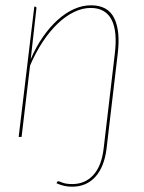

<svg xmlns="http://www.w3.org/2000/svg" viewBox="-20 -517 544 725"><path d="M382.5 43Q374 113 340.2 150.5Q306.5 188 252 188Q236 188 222 184.8Q208 181.5 193.5 175L195 171.5Q196 168.5 197.8 168Q199.5 167.5 200.5 167.5Q203.5 167.5 216.5 172.8Q229.5 178 253 178Q301 178 332.2 144.2Q363.5 110.5 371.5 43L376.5 0L413.5 -314Q418.5 -355 415.8 -387Q413 -419 402 -441.2Q391 -463.5 371.2 -475.2Q351.5 -487 322.5 -487Q291.5 -487 259.8 -471.8Q228 -456.5 198.2 -428.2Q168.5 -400 141.8 -359.8Q115 -319.5 93.5 -269.5L61.5 0H50.5L109.5 -492H111.5Q115.5 -492 116.8 -489.8Q118 -487.5 117.5 -485L96 -293.5Q116 -340 142 -377.5Q168 -415 197.8 -441.8Q227.5 -468.5 259.5 -482.8Q291.5 -497 323.5 -497Q387 -497 411 -449Q435 -401 424.5 -314L387.5 0Z"/></svg>

Font: Lato Hairline
Style: Italic
Weight: 100
Italic angle: -7°
Designer: Lukasz Dziedzic
Foundry: tyPoland Lukasz Dziedzic
Version: Version 2.007; 2014-02-27